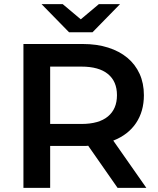

<svg xmlns="http://www.w3.org/2000/svg" viewBox="-20 -914 771 934"><path d="M552 0 409 -205Q404 -204 397 -204H224V0H94V-700H382Q451 -700 506 -682.5Q561 -665 599.5 -633Q638 -601 659 -555Q680 -509 680 -451Q680 -372 641.5 -315Q603 -258 531 -230L692 0ZM376 -590H224V-311H376Q461 -311 505 -347.5Q549 -384 549 -451Q549 -518 505 -554Q461 -590 376 -590ZM564 -894 430 -757H316L182 -894H285L373 -820L461 -894Z"/></svg>

Font: CMG Sans SemiBold
Style: Regular
Weight: 600
Designer: Julieta Ulanovsky
Foundry: Julieta Ulanovsky
Version: Version 7.200